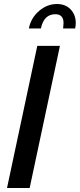

<svg xmlns="http://www.w3.org/2000/svg" viewBox="-20 -938 398 958"><path d="M264 -918Q307 -918 332.5 -891Q358 -864 358 -823Q358 -810 355 -796H295Q297 -816 297 -823Q297 -867 256 -867Q199 -867 184 -796H124Q134 -848 174.5 -883Q215 -918 264 -918ZM166 -709H279L128 0H15Z"/></svg>

Font: Raleway-v4020 SemiBold
Style: Italic
Weight: 600
Italic angle: -12°
Designer: Matt McInerney, Pablo Impallari, Rodrigo Fuenzalida
Foundry: Matt McInerney, Pablo Impallari, Rodrigo Fuenzalida
Version: Version 4.020;PS 004.020;hotconv 1.0.88;makeotf.lib2.5.64775